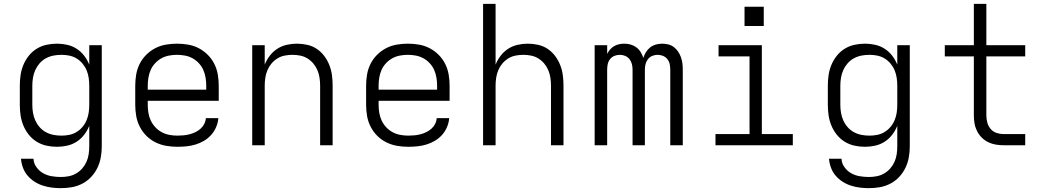

<svg xmlns="http://www.w3.org/2000/svg" viewBox="-20 -755 5440 998"><path d="M296 223Q272 223 248.5 220Q225 217 202 209.5Q179 202 159 189Q139 176 123.5 158Q108 140 99.5 117Q91 94 89 70H154Q155 94 169.5 114Q184 134 204.5 145.5Q225 157 249 161Q273 165 296 165Q317 165 337.5 161Q358 157 376 146.5Q394 136 407.5 120.5Q421 105 429.5 86Q438 67 441 46.5Q444 26 444 5V-101Q434 -76 417.5 -54.5Q401 -33 378.5 -18.5Q356 -4 329.5 2Q303 8 276 8Q248 8 221 2Q194 -4 170.5 -18.5Q147 -33 129.5 -55Q112 -77 101.5 -102.5Q91 -128 87 -155Q83 -182 83 -210V-310Q83 -338 87 -365Q91 -392 101.5 -417.5Q112 -443 129.5 -465Q147 -487 170.5 -501.5Q194 -516 221 -522Q248 -528 276 -528Q303 -528 329.5 -522Q356 -516 378.5 -501.5Q401 -487 417.5 -465.5Q434 -444 444 -419V-520H509V5Q509 34 504 62.5Q499 91 486.5 117Q474 143 454 164.5Q434 186 408 199.5Q382 213 353.5 218Q325 223 296 223ZM299 -50Q320 -50 340 -54Q360 -58 377.5 -68.5Q395 -79 408.5 -95Q422 -111 430 -130Q438 -149 441 -169.5Q444 -190 444 -210V-310Q444 -330 441 -350.5Q438 -371 430 -390Q422 -409 408.5 -425Q395 -441 377.5 -451.5Q360 -462 340 -466Q320 -470 299 -470Q278 -470 257.5 -466Q237 -462 218.5 -452Q200 -442 186 -426Q172 -410 163.5 -391Q155 -372 151.5 -351.5Q148 -331 148 -310V-210Q148 -189 151.5 -168.5Q155 -148 163.5 -129Q172 -110 186 -94Q200 -78 218.5 -68Q237 -58 257.5 -54Q278 -50 299 -50Z M902 8Q873 8 844 3Q815 -2 788.5 -15Q762 -28 741 -49Q720 -70 706.5 -96.5Q693 -123 688 -152Q683 -181 683 -210V-310Q683 -339 688 -368Q693 -397 706 -423Q719 -449 740 -470Q761 -491 787 -504.5Q813 -518 842 -523Q871 -528 900 -528Q929 -528 958 -523Q987 -518 1013 -504.5Q1039 -491 1060 -470Q1081 -449 1094 -423Q1107 -397 1112 -368Q1117 -339 1117 -310V-231H748V-210Q748 -189 751.5 -168Q755 -147 764 -128Q773 -109 787.5 -93.5Q802 -78 820.5 -68Q839 -58 860 -54Q881 -50 902 -50Q918 -50 934 -51.5Q950 -53 965.5 -57Q981 -61 995.5 -68Q1010 -75 1022 -85.5Q1034 -96 1041.5 -110.5Q1049 -125 1050 -141H1115Q1113 -117 1103.5 -94.5Q1094 -72 1078 -54Q1062 -36 1041 -23.5Q1020 -11 997 -4Q974 3 950 5.5Q926 8 902 8ZM1052 -289V-310Q1052 -331 1048.5 -352Q1045 -373 1036.5 -392Q1028 -411 1013.5 -426.5Q999 -442 981 -452Q963 -462 942 -466Q921 -470 900 -470Q879 -470 858 -466Q837 -462 819 -452Q801 -442 786.5 -426.5Q772 -411 763.5 -392Q755 -373 751.5 -352Q748 -331 748 -310V-289Z M1291 0V-520H1356V-419Q1366 -444 1382.5 -465.5Q1399 -487 1421.5 -501.5Q1444 -516 1470.5 -522Q1497 -528 1523 -528Q1550 -528 1577 -522Q1604 -516 1626.5 -501Q1649 -486 1665.5 -464Q1682 -442 1692 -416.5Q1702 -391 1705.5 -364Q1709 -337 1709 -310V0H1644V-310Q1644 -330 1641 -350.5Q1638 -371 1630 -390Q1622 -409 1609 -424.5Q1596 -440 1578.5 -451Q1561 -462 1540.5 -466Q1520 -470 1500 -470Q1480 -470 1459.5 -466Q1439 -462 1421.5 -451Q1404 -440 1391 -424.5Q1378 -409 1370 -390Q1362 -371 1359 -350.5Q1356 -330 1356 -310V0Z M2102 8Q2073 8 2044 3Q2015 -2 1988.5 -15Q1962 -28 1941 -49Q1920 -70 1906.5 -96.5Q1893 -123 1888 -152Q1883 -181 1883 -210V-310Q1883 -339 1888 -368Q1893 -397 1906 -423Q1919 -449 1940 -470Q1961 -491 1987 -504.5Q2013 -518 2042 -523Q2071 -528 2100 -528Q2129 -528 2158 -523Q2187 -518 2213 -504.5Q2239 -491 2260 -470Q2281 -449 2294 -423Q2307 -397 2312 -368Q2317 -339 2317 -310V-231H1948V-210Q1948 -189 1951.5 -168Q1955 -147 1964 -128Q1973 -109 1987.5 -93.5Q2002 -78 2020.5 -68Q2039 -58 2060 -54Q2081 -50 2102 -50Q2118 -50 2134 -51.5Q2150 -53 2165.5 -57Q2181 -61 2195.5 -68Q2210 -75 2222 -85.5Q2234 -96 2241.5 -110.5Q2249 -125 2250 -141H2315Q2313 -117 2303.5 -94.5Q2294 -72 2278 -54Q2262 -36 2241 -23.5Q2220 -11 2197 -4Q2174 3 2150 5.5Q2126 8 2102 8ZM2252 -289V-310Q2252 -331 2248.5 -352Q2245 -373 2236.5 -392Q2228 -411 2213.5 -426.5Q2199 -442 2181 -452Q2163 -462 2142 -466Q2121 -470 2100 -470Q2079 -470 2058 -466Q2037 -462 2019 -452Q2001 -442 1986.5 -426.5Q1972 -411 1963.5 -392Q1955 -373 1951.5 -352Q1948 -331 1948 -310V-289Z M2491 0V-735H2556V-419Q2566 -444 2582.5 -465.5Q2599 -487 2621.5 -501.5Q2644 -516 2670.5 -522Q2697 -528 2723 -528Q2750 -528 2777 -522Q2804 -516 2826.5 -501Q2849 -486 2865.5 -464Q2882 -442 2892 -416.5Q2902 -391 2905.5 -364Q2909 -337 2909 -310V0H2844V-310Q2844 -330 2841 -350.5Q2838 -371 2830 -390Q2822 -409 2809 -424.5Q2796 -440 2778.5 -451Q2761 -462 2740.5 -466Q2720 -470 2700 -470Q2680 -470 2659.5 -466Q2639 -462 2621.5 -451Q2604 -440 2591 -424.5Q2578 -409 2570 -390Q2562 -371 2559 -350.5Q2556 -330 2556 -310V0Z M3071 0V-520H3136V-475Q3142 -487 3151 -497.5Q3160 -508 3172 -515Q3184 -522 3197.5 -525Q3211 -528 3225 -528Q3242 -528 3258 -523.5Q3274 -519 3287.5 -509Q3301 -499 3310 -484.5Q3319 -470 3324 -454Q3329 -470 3338 -484.5Q3347 -499 3360 -509Q3373 -519 3389 -523.5Q3405 -528 3422 -528Q3438 -528 3454 -524Q3470 -520 3483 -510Q3496 -500 3505 -486.5Q3514 -473 3519.5 -457.5Q3525 -442 3527 -426Q3529 -410 3529 -393V0H3464V-393Q3464 -408 3461 -422Q3458 -436 3449 -447.5Q3440 -459 3426.5 -464.5Q3413 -470 3398 -470Q3384 -470 3370.5 -464.5Q3357 -459 3348 -447.5Q3339 -436 3335.5 -422Q3332 -408 3332 -393V0H3268V-393Q3268 -408 3264.5 -422Q3261 -436 3252 -447.5Q3243 -459 3229.5 -464.5Q3216 -470 3202 -470Q3187 -470 3173.5 -464.5Q3160 -459 3151 -447.5Q3142 -436 3139 -422Q3136 -408 3136 -393V0Z M3699 0V-58H3876V-462H3715V-520H3940V-58H4101V0ZM3950 -620H3850V-720H3950Z M4496 223Q4472 223 4448.5 220Q4425 217 4402 209.5Q4379 202 4359 189Q4339 176 4323.5 158Q4308 140 4299.5 117Q4291 94 4289 70H4354Q4355 94 4369.5 114Q4384 134 4404.5 145.5Q4425 157 4449 161Q4473 165 4496 165Q4517 165 4537.5 161Q4558 157 4576 146.5Q4594 136 4607.5 120.5Q4621 105 4629.5 86Q4638 67 4641 46.5Q4644 26 4644 5V-101Q4634 -76 4617.5 -54.5Q4601 -33 4578.5 -18.5Q4556 -4 4529.5 2Q4503 8 4476 8Q4448 8 4421 2Q4394 -4 4370.5 -18.5Q4347 -33 4329.5 -55Q4312 -77 4301.5 -102.5Q4291 -128 4287 -155Q4283 -182 4283 -210V-310Q4283 -338 4287 -365Q4291 -392 4301.5 -417.5Q4312 -443 4329.5 -465Q4347 -487 4370.5 -501.5Q4394 -516 4421 -522Q4448 -528 4476 -528Q4503 -528 4529.5 -522Q4556 -516 4578.5 -501.5Q4601 -487 4617.5 -465.5Q4634 -444 4644 -419V-520H4709V5Q4709 34 4704 62.5Q4699 91 4686.5 117Q4674 143 4654 164.5Q4634 186 4608 199.5Q4582 213 4553.5 218Q4525 223 4496 223ZM4499 -50Q4520 -50 4540 -54Q4560 -58 4577.5 -68.5Q4595 -79 4608.5 -95Q4622 -111 4630 -130Q4638 -149 4641 -169.5Q4644 -190 4644 -210V-310Q4644 -330 4641 -350.5Q4638 -371 4630 -390Q4622 -409 4608.5 -425Q4595 -441 4577.5 -451.5Q4560 -462 4540 -466Q4520 -470 4499 -470Q4478 -470 4457.5 -466Q4437 -462 4418.5 -452Q4400 -442 4386 -426Q4372 -410 4363.5 -391Q4355 -372 4351.5 -351.5Q4348 -331 4348 -310V-210Q4348 -189 4351.5 -168.5Q4355 -148 4363.5 -129Q4372 -110 4386 -94Q4400 -78 4418.5 -68Q4437 -58 4457.5 -54Q4478 -50 4499 -50Z M5197 0Q5176 0 5155.5 -3.5Q5135 -7 5116.5 -16Q5098 -25 5083 -40Q5068 -55 5058.5 -74Q5049 -93 5045.5 -113.5Q5042 -134 5042 -155V-462H4891V-520H5042V-735H5107V-520H5309V-462H5107V-155Q5107 -136 5112 -117.5Q5117 -99 5129.5 -84.5Q5142 -70 5160 -64Q5178 -58 5197 -58H5309V0Z"/></svg>

Font: Iosevka SS04 Light Extended
Style: Regular
Weight: 300
Width: 7
Monospace: yes
Designer: Belleve Invis
Foundry: Belleve Invis
Version: Version 19.0.0; ttfautohint (v1.8.4)